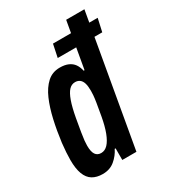

<svg xmlns="http://www.w3.org/2000/svg" viewBox="-179 -821 835 930"><g transform="rotate(-30 238.0 -356.0)"><path d="M120 12Q86 12 63 -2Q40 -16 28.5 -46.5Q17 -77 17 -125Q17 -145 18.5 -168Q20 -191 23 -218Q31 -281 44 -338.5Q57 -396 76.5 -441Q96 -486 125 -512.5Q154 -539 196 -539Q224 -539 243 -530.5Q262 -522 273 -506.5Q284 -491 289 -468H294L339 -724H441L314 0H235V-65H230Q215 -34 187.5 -11Q160 12 120 12ZM164 -80Q185 -80 201.5 -97.5Q218 -115 231 -149Q244 -183 253 -233Q261 -277 265 -302.5Q269 -328 270 -342Q271 -356 271 -366Q271 -393 266 -409Q261 -425 250.5 -433Q240 -441 225 -441Q205 -441 190.5 -425.5Q176 -410 164 -376.5Q152 -343 142 -288Q134 -243 129.5 -215.5Q125 -188 123.5 -172.5Q122 -157 122 -145Q122 -111 132.5 -95.5Q143 -80 164 -80ZM211 -584 226 -656H476L460 -584Z"/></g></svg>

Font: Archivo ExtraCondensed SemiBold
Style: Italic
Weight: 600
Width: 2
Italic angle: -10°
Designer: Hector Gatti
Foundry: Omnibus-Type
Version: Version 2.001